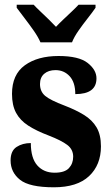

<svg xmlns="http://www.w3.org/2000/svg" viewBox="-20 -786 473 816"><path d="M209 10Q105 10 65 -22Q25 -54 25 -104Q25 -145 50.5 -161.5Q76 -178 111 -178Q111 -114 138.5 -83Q166 -52 212 -52Q255 -52 273 -71.5Q291 -91 291 -120Q291 -151 266 -170Q241 -189 187 -210Q134 -230 99.5 -252.5Q65 -275 48 -307Q31 -339 31 -387Q31 -469 85.5 -508.5Q140 -548 229 -548Q315 -548 352.5 -518.5Q390 -489 390 -453Q390 -386 300 -386Q300 -436 276 -462Q252 -488 216 -488Q186 -488 168 -472.5Q150 -457 150 -429Q150 -397 172 -378.5Q194 -360 255 -337Q302 -319 337 -297.5Q372 -276 390.5 -244.5Q409 -213 409 -164Q409 -85 358.5 -37.5Q308 10 209 10ZM152 -606Q142 -629 123.5 -655.5Q105 -682 85 -708Q65 -734 51 -753V-766H123Q134 -754 151.5 -737.5Q169 -721 187 -703.5Q205 -686 218 -672Q231 -686 249.5 -703.5Q268 -721 285.5 -737.5Q303 -754 314 -766H386V-753Q373 -734 352.5 -708Q332 -682 313.5 -655.5Q295 -629 286 -606Z"/></svg>

Font: Noto Serif Ethiopic Condensed ExtraBold
Style: Regular
Weight: 800
Width: 3
Designer: Monotype Design Team
Foundry: Monotype Imaging Inc.
Version: Version 2.102; ttfautohint (v1.8.4.7-5d5b)